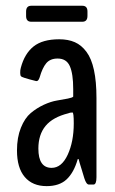

<svg xmlns="http://www.w3.org/2000/svg" viewBox="-20 -631 394 657"><path d="M86.9 -556.6Q69.3 -556.6 69.3 -576.2V-591.3Q69.3 -611.3 86.9 -611.3H261.7Q279.3 -611.3 279.3 -591.8V-576.7Q279.3 -556.6 261.7 -556.6ZM139.6 5.9Q91.3 5.9 64.7 -25.4Q38.1 -56.6 38.1 -116.2Q38.1 -160.6 51.5 -193.8Q64.9 -227.1 85.2 -244.1Q105.5 -261.2 129.9 -272.5Q154.3 -283.7 175.3 -287.1Q196.3 -290.5 212.2 -293.7Q228 -296.9 230.5 -300.3V-326.2Q230.5 -378.4 219 -404.5Q207.5 -430.7 177.2 -430.7Q151.9 -430.7 138.4 -414.8Q125 -398.9 115.7 -366.2Q111.3 -352.5 104 -353.5Q52.7 -366.2 52.2 -370.1Q49.3 -371.6 49.1 -381.3Q48.8 -391.1 51.3 -399.4Q64 -447.3 94.7 -471.9Q125.5 -496.6 182.6 -496.6Q213.4 -496.6 236.1 -486.6Q258.8 -476.6 275.9 -453.6Q293 -430.7 301.5 -391.4Q310.1 -352.1 310.1 -295.4V-24.4Q310.1 0.5 299.8 0.5H284.2Q275.4 0.5 268.6 -21Q267.6 -25.9 259 -52.7Q250.5 -79.6 249.5 -85Q249 -86.4 248.3 -86.9Q247.6 -87.4 246.6 -86.9Q245.6 -86.4 245.6 -85Q232.4 -40 207.8 -17.1Q183.1 5.9 139.6 5.9ZM156.7 -56.6Q190.9 -56.6 211.7 -101.6Q232.4 -146.5 232.4 -209Q232.4 -246.1 228 -246.1Q219.2 -246.1 213.4 -243.2Q160.6 -230 136 -200.2Q111.3 -170.4 111.3 -122.6Q111.3 -56.6 156.7 -56.6Z"/></svg>

Font: BenchNine
Style: Bold
Weight: 700
Version: Version 1 ; ttfautohint (v0.92.18-e454-dirty) -l 8 -r 50 -G 